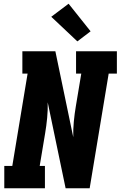

<svg xmlns="http://www.w3.org/2000/svg" viewBox="-20 -1010 647 1030"><path d="M3 0V-120H46L128 -615H100V-735H277L373 -274Q372 -315 376 -357.5Q380 -400 387 -441L416 -615H388V-735H607V-615H563L461 0H332L236 -461Q237 -420 233 -377.5Q229 -335 222 -294L193 -120H221V0ZM395 -788 255 -920 348 -990 466 -842Z"/></svg>

Font: Iosevka Curly Slab HvEx
Style: Italic
Weight: 900
Width: 7
Italic angle: -9°
Monospace: yes
Designer: Belleve Invis
Foundry: Belleve Invis
Version: Version 11.1.0; ttfautohint (v1.8.3)